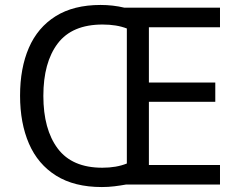

<svg xmlns="http://www.w3.org/2000/svg" viewBox="-20 -745 968 775"><path d="M386 -725Q436 -725 482 -714H868V-635H581V-412H849V-334H581V-79H868V0H488Q466 4 441.5 7Q417 10 391 10Q280 10 206.5 -36Q133 -82 97 -165Q61 -248 61 -359Q61 -470 96.5 -552Q132 -634 204.5 -679.5Q277 -725 386 -725ZM394 -646Q271 -646 213 -569.5Q155 -493 155 -358Q155 -223 213 -145.5Q271 -68 393 -68Q450 -68 492 -85V-630Q451 -646 394 -646Z"/></svg>

Font: Noto Sans Historical
Style: Regular
Weight: 400
Designer: Monotype Design Team
Foundry: Monotype Imaging Inc.
Version: Version 2.013; ttfautohint (v1.8.4.7-5d5b)